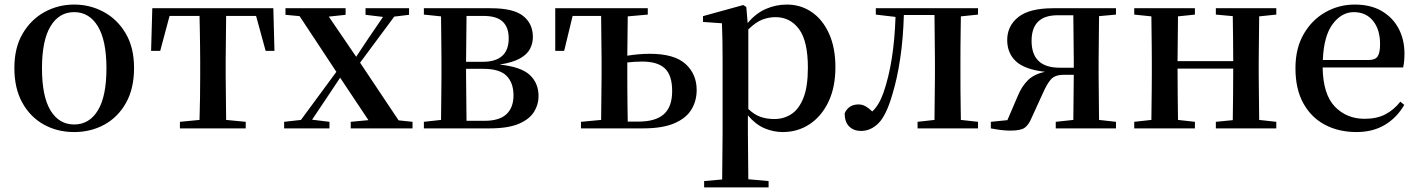

<svg xmlns="http://www.w3.org/2000/svg" viewBox="-20 -563 6220 842"><path d="M305.2 16.1Q231.4 16.1 172.1 -16.8Q112.8 -49.8 77.9 -112.5Q43 -175.3 43 -265.1Q43 -354 79.6 -416Q116.2 -478 175.8 -510.5Q235.4 -543 305.2 -543Q375 -543 434.8 -510.7Q494.6 -478.5 531.2 -416.5Q567.9 -354.5 567.9 -265.1Q567.9 -174.8 532.7 -112.1Q497.6 -49.3 438 -16.6Q378.4 16.1 305.2 16.1ZM305.2 -17.1Q371.6 -17.1 409.2 -78.9Q446.8 -140.6 446.8 -263.2Q446.8 -385.3 409.2 -447.5Q371.6 -509.8 305.2 -509.8Q238.8 -509.8 201.4 -447.5Q164.1 -385.3 164.1 -263.2Q164.1 -140.6 201.4 -78.9Q238.8 -17.1 305.2 -17.1Z M854 0H769V-28.8L855 -37.1Q856.4 -79.6 857.2 -135.3Q857.9 -190.9 857.9 -231.9V-295.9Q857.9 -323.7 857.4 -358.9Q856.9 -394 856.4 -429.4Q856 -464.8 855 -493.2H723.6L682.6 -339.8H642.6L647.9 -526.9H1178.7L1183.6 -339.8H1145L1103 -493.2H971.7L969.7 -295.9V-231.9L971.7 -37.1L1057.6 -28.8V0Z M1583 -498V-526.9H1773.9V-498L1709 -490.2L1559.1 -288.1L1728 -35.2L1789.1 -28.8V0H1518.1V-28.8L1595.7 -36.1L1471.7 -222.2L1417 -140.1L1348.6 -38.1L1424.8 -28.8V0H1226.1V-28.8L1299.8 -37.1L1455.1 -248L1293.9 -492.2L1231.9 -498V-526.9H1495.6V-498L1421.9 -490.2L1542 -314L1595.7 -395L1659.7 -488.8Z M1911.6 0H1838.9V-28.8L1914.1 -37.1Q1914.6 -64.9 1914.8 -99.9Q1915 -134.8 1915.5 -169.7Q1916 -204.6 1916 -231.9V-295.9Q1916 -323.7 1915.5 -358.4Q1915 -393.1 1914.8 -428Q1914.6 -462.9 1914.1 -491.2L1838.9 -499V-526.9H2132.8Q2231.9 -526.9 2274.4 -492.9Q2316.9 -459 2316.9 -400.9Q2316.9 -373.5 2304.7 -349.4Q2292.5 -325.2 2261 -307.1Q2229.5 -289.1 2170.9 -279.8Q2265.1 -270 2303.5 -234.1Q2341.8 -198.2 2341.8 -141.1Q2341.8 -104.5 2321.8 -72.3Q2301.8 -40 2254.9 -20Q2208 0 2127 0ZM2025.9 -493.2 2023.9 -292H2096.7Q2210.9 -292 2210.9 -395Q2210.9 -442.9 2184.6 -468Q2158.2 -493.2 2099.6 -493.2ZM2023.9 -261.2V-231.9L2025.9 -33.2H2105Q2169.4 -33.2 2200.7 -62Q2231.9 -90.8 2231.9 -145Q2231.9 -199.7 2201.4 -230.5Q2170.9 -261.2 2099.6 -261.2Z M2527.8 0V-28.8L2616.2 -37.1L2618.2 -231.9V-295.9L2616.2 -493.2H2491.2L2454.1 -339.8H2415V-526.9H2820.8V-499L2732.9 -491.2L2731 -318.8Q2756.3 -322.8 2781.2 -325Q2806.2 -327.1 2830.1 -327.1Q2937 -327.1 2986.1 -282.7Q3035.2 -238.3 3035.2 -168Q3035.2 -120.1 3011.7 -82Q2988.3 -43.9 2936.5 -22Q2884.8 0 2799.8 0ZM2731 -289.1V-231.9Q2731 -203.6 2731.2 -167.2Q2731.4 -130.9 2731.9 -94.7Q2732.4 -58.6 2732.9 -29.8H2780.8Q2854.5 -29.8 2891.1 -62Q2927.7 -94.2 2927.7 -164.1Q2927.7 -232.9 2895.8 -262.9Q2863.8 -293 2796.9 -293Q2779.8 -293 2763.2 -292Q2746.6 -291 2731 -289.1Z M3412.6 16.1Q3371.6 16.1 3332.5 -0.5Q3293.5 -17.1 3259.8 -57.1V19L3261.7 223.1L3350.6 231V258.8H3067.9V231L3147 224.1L3148.9 19V-298.8Q3148.9 -349.1 3148.2 -386.7Q3147.5 -424.3 3146 -460.9L3063 -466.8V-492.2L3239.7 -541L3252.9 -532.2L3258.8 -461.9Q3294.9 -504.9 3338.9 -523.9Q3382.8 -543 3430.7 -543Q3491.7 -543 3539.8 -510Q3587.9 -477.1 3615.7 -415.5Q3643.6 -354 3643.6 -268.1Q3643.6 -180.7 3613.3 -116.9Q3583 -53.2 3530.8 -18.6Q3478.5 16.1 3412.6 16.1ZM3261.7 -434.1V-85Q3288.6 -59.6 3315.7 -50.3Q3342.8 -41 3376 -41Q3417.5 -41 3450.7 -62.7Q3483.9 -84.5 3503.4 -133.8Q3522.9 -183.1 3522.9 -266.1Q3522.9 -382.8 3484.1 -435.3Q3445.3 -487.8 3380.9 -487.8Q3351.6 -487.8 3323.2 -477.1Q3294.9 -466.3 3261.7 -434.1Z M4077.1 0H4003.9V-28.8L4078.1 -37.1L4080.1 -231.9V-295.9L4078.1 -497.1H3943.8Q3940.9 -394 3927.7 -305.9Q3914.6 -217.8 3893.1 -147.9Q3866.7 -57.1 3832.8 -22.9Q3798.8 11.2 3755.9 11.2Q3723.6 11.2 3703.9 -8.5Q3684.1 -28.3 3684.1 -65.9Q3701.2 -105 3745.1 -105Q3761.7 -105 3775.9 -96.9Q3790 -88.9 3805.2 -74.2Q3835 -101.1 3855 -158.2Q3900.9 -291.5 3907.2 -488.8L3820.8 -499V-526.9H4269V-499L4193.8 -491.2Q4193.4 -462.9 4192.9 -428Q4192.4 -393.1 4192.1 -358.4Q4191.9 -323.7 4191.9 -295.9V-231.9Q4191.9 -204.6 4192.1 -169.7Q4192.4 -134.8 4192.9 -99.9Q4193.4 -64.9 4193.8 -37.1L4269 -28.8V0Z M4609.9 0V-28.8L4687 -37.1L4689 -234.9H4645Q4606 -234.9 4588.4 -214.6Q4570.8 -194.3 4553.2 -153.8L4503.9 -45.9Q4491.2 -15.1 4473.6 -2.7Q4456.1 9.8 4411.1 9.8Q4390.6 9.8 4369.4 7.1Q4348.1 4.4 4325.2 0V-28.8L4397.9 -36.1L4442.9 -141.1Q4460.9 -185.1 4488.3 -211.7Q4515.6 -238.3 4563 -248Q4473.6 -258.3 4435.3 -294.2Q4397 -330.1 4397 -387.2Q4397 -449.2 4445.6 -488Q4494.1 -526.9 4599.1 -526.9H4874V-499L4799.8 -492.2L4797.9 -295.9V-231.9L4799.8 -37.1L4874 -28.8V0ZM4689 -266.1V-295.9L4687 -496.1H4618.2Q4503.9 -496.1 4503.9 -383.8Q4503.9 -266.1 4627 -266.1Z M5312 -499V-526.9H5577.1V-499L5502 -491.2L5500 -295.9V-231.9L5502 -37.1L5577.1 -28.8V0H5312V-28.8L5386.2 -36.1Q5386.7 -78.6 5387.5 -139.6Q5388.2 -200.7 5388.2 -262.2H5144Q5144 -201.2 5144.8 -140.1Q5145.5 -79.1 5146 -37.1L5220.2 -28.8V0H4954.1V-28.8L5029.3 -37.1Q5029.8 -64.9 5030 -99.9Q5030.3 -134.8 5030.8 -169.7Q5031.2 -204.6 5031.2 -231.9V-295.9Q5031.2 -323.7 5030.8 -358.4Q5030.3 -393.1 5030 -428Q5029.8 -462.9 5029.3 -491.2L4954.1 -499V-526.9H5220.2V-499L5146 -491.2L5144 -294.9H5388.2Q5388.2 -340.8 5387.5 -395.8Q5386.7 -450.7 5386.2 -492.2Z M5929.2 16.1Q5850.6 16.1 5790.3 -15.9Q5730 -47.9 5695.6 -110.1Q5661.1 -172.4 5661.1 -264.2Q5661.1 -351.6 5697.5 -414.1Q5733.9 -476.6 5793 -509.8Q5852.1 -543 5921.4 -543Q5991.2 -543 6039.8 -514.4Q6088.4 -485.8 6113.8 -437.3Q6139.2 -388.7 6139.2 -328.1Q6139.2 -292.5 6133.3 -267.1H5780.3Q5782.2 -149.4 5833.7 -95.7Q5885.3 -42 5964.4 -42Q6017.6 -42 6055.2 -61.5Q6092.8 -81.1 6121.1 -117.2L6138.2 -103Q6106 -46.9 6053.2 -15.4Q6000.5 16.1 5929.2 16.1ZM5781.2 -299.8H5981.9Q6011.2 -299.8 6021.7 -315.9Q6032.2 -332 6032.2 -369.1Q6032.2 -433.6 6001.2 -471.7Q5970.2 -509.8 5917 -509.8Q5863.3 -509.8 5824.2 -457.3Q5785.2 -404.8 5781.2 -299.8Z"/></svg>

Font: Source Han Serif TW SemiBold
Style: Regular
Weight: 600
Designer: Ryoko NISHIZUKA Ë•øÂ°öÊ∂ºÂ≠ê (kana & ideographs); Frank Grie√ühammer (Latin, Greek & Cyrillic); Wenlong ZHANG Âº†ÊñáÈæô 
Foundry: Adobe
Version: Version 2.003;hotconv 1.1.1;makeotfexe 2.6.0